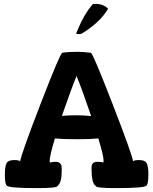

<svg xmlns="http://www.w3.org/2000/svg" viewBox="-20 -966 787 986"><path d="M5 -69Q5 -113 14 -128.5Q23 -144 52 -144Q83 -144 83 -136Q90 -178 189.5 -435.5Q289 -693 300 -695Q332 -700 378 -700Q402 -700 447 -695Q458 -690 557.5 -433.5Q657 -177 664 -136Q664 -144 695 -144Q724 -144 733 -128.5Q742 -113 742 -69Q742 -18 731 -12Q718 0 575 0Q472 0 472 -11Q450 -24 450 -100Q450 -111 451 -117Q452 -123 459 -129Q466 -135 479 -135Q508 -135 508 -131Q512 -131 512 -141Q512 -166 485 -255Q444 -251 376 -251Q303 -251 262 -255Q235 -165 235 -140Q235 -132 239 -131Q245 -135 265 -135Q280 -135 287.5 -128Q295 -121 296 -114Q297 -107 297 -91Q297 -25 275 -11Q275 0 172 0Q29 0 16 -12Q5 -18 5 -69ZM298 -371Q336 -374 371 -374Q412 -374 448 -370Q403 -503 373 -576Q345 -507 298 -371ZM371 -794Q412 -896 457 -945Q462 -946 470 -946Q512 -946 535 -921Q494 -851 401 -794Q395 -791 386 -791Q374 -791 371 -794Z"/></svg>

Font: Gorditas
Style: Regular
Weight: 400
Designer: Gustavo Dipre (gbrenda1987@gmail.com)
Foundry: Gustavo Dipre (gbrenda1987@gmail.com)
Version: Version 1.001